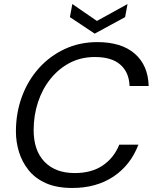

<svg xmlns="http://www.w3.org/2000/svg" viewBox="-20 -921 762 953"><path d="M339 12Q261 12 207.5 -12Q154 -36 121.5 -77Q89 -118 74 -167.5Q59 -217 59 -268Q59 -360 88.5 -440.5Q118 -521 172.5 -582Q227 -643 301 -677.5Q375 -712 463 -712Q583 -712 649 -654.5Q715 -597 718 -494H623Q621 -561 578 -599.5Q535 -638 451 -638Q382 -638 326.5 -609Q271 -580 230.5 -529.5Q190 -479 168.5 -413.5Q147 -348 147 -275Q147 -174 201 -118Q255 -62 351 -62Q435 -62 490.5 -100Q546 -138 572 -203H667Q628 -101 543 -44.5Q458 12 339 12ZM450 -754 327 -836 339 -901 461 -817 613 -901 601 -836Z"/></svg>

Font: Rethink Sans
Style: Italic
Weight: 400
Italic angle: -10°
Designer: The Rethink Sans project authors (Hans Thiessen). DM Sans designed by Colophon Foundry.
Foundry: Rethink Communications LLC
Version: Version 1.001